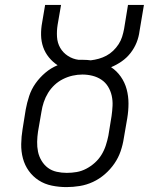

<svg xmlns="http://www.w3.org/2000/svg" viewBox="-20 -755 640 783"><path d="M251 8Q221 8 191.5 2Q162 -4 138 -19.5Q114 -35 97.5 -58Q81 -81 73.5 -109Q66 -137 66.5 -167.5Q67 -198 72 -228L85 -309Q90 -336 99 -363.5Q108 -391 125 -415Q142 -439 165 -458.5Q188 -478 215 -489Q195 -502 179.5 -521Q164 -540 156 -563Q148 -586 147.5 -612Q147 -638 152 -664L164 -735H229L215 -654Q211 -629 212.5 -604.5Q214 -580 225.5 -560Q237 -540 257 -527Q277 -514 301 -511Q305 -511 310 -511Q315 -511 320 -511Q327 -511 335 -510.5Q343 -510 350 -509Q367 -511 383 -515.5Q399 -520 414 -528Q429 -536 441.5 -548Q454 -560 463.5 -574.5Q473 -589 478 -605Q483 -621 486 -637L502 -735H567L549 -628Q546 -604 537 -581.5Q528 -559 512.5 -539Q497 -519 476 -504.5Q455 -490 433 -481Q456 -466 472.5 -442.5Q489 -419 496.5 -391Q504 -363 504 -333Q504 -303 499 -273L485 -192Q481 -165 472 -138.5Q463 -112 446.5 -88Q430 -64 407.5 -44.5Q385 -25 359 -13Q333 -1 305.5 3.5Q278 8 251 8ZM252 -50Q273 -50 293 -53.5Q313 -57 332 -67Q351 -77 367 -91.5Q383 -106 394 -124Q405 -142 411.5 -162Q418 -182 422 -202L435 -282Q438 -303 439 -324Q440 -345 435.5 -365Q431 -385 420.5 -402Q410 -419 393.5 -430Q377 -441 357 -446Q337 -451 316 -451Q296 -451 276 -446.5Q256 -442 237 -432.5Q218 -423 202.5 -408.5Q187 -394 176 -376Q165 -358 158.5 -338.5Q152 -319 149 -299L135 -218Q132 -198 131.5 -177Q131 -156 135 -136.5Q139 -117 149.5 -99.5Q160 -82 175.5 -70.5Q191 -59 211 -54.5Q231 -50 252 -50Z"/></svg>

Font: Iosevka Curly Slab LtEx
Style: Italic
Weight: 300
Width: 7
Italic angle: -9°
Monospace: yes
Designer: Belleve Invis
Foundry: Belleve Invis
Version: Version 11.1.0; ttfautohint (v1.8.3)